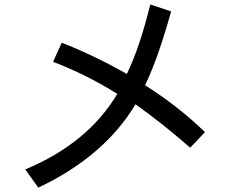

<svg xmlns="http://www.w3.org/2000/svg" viewBox="-20 -778 1040 864"><path d="M902.3 -183.6 835.9 -113.3Q710.9 -222.7 589.8 -308.6Q449.2 -74.2 152.3 66.4L93.8 -15.6Q375 -132.8 507.8 -355.5Q371.1 -441.4 218.8 -500L257.8 -585.9Q406.2 -527.3 550.8 -445.3Q609.4 -566.4 656.2 -757.8L750 -726.6Q691.4 -515.6 632.8 -394.5Q781.2 -300.8 902.3 -183.6Z"/></svg>

Font: WenQuanYi Micro Hei Mono
Style: Regular
Weight: 400
Foundry: Ascender Corporation
Version: Version 0.2.0-beta